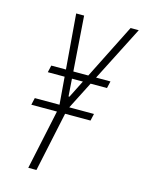

<svg xmlns="http://www.w3.org/2000/svg" viewBox="-107 -753 615 818"><g transform="rotate(15 201.0 -344.0)"><path d="M99 0 155 -263H42L49 -294H158L126 -688H161L186 -338H190L366 -688H402L201 -294H310L303 -263H191L135 0ZM74 -415 81 -446H342L335 -415Z"/></g></svg>

Font: Saira UltraCondensed Thin
Style: Italic
Weight: 250
Width: 1
Italic angle: -12°
Designer: Hector Gatti with collaboration of the Omnibus-Type team
Foundry: Omnibus-Type
Version: Version 1.101